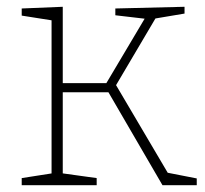

<svg xmlns="http://www.w3.org/2000/svg" viewBox="-20 -546 604 566"><path d="M44 0V-21L140 -36L132 -26V-494L139 -485L44 -500V-521L165 -526V-294L156 -301H302L290 -295L410 -497L414 -490L320 -501V-521L524 -526V-506L429 -490L442 -498L318 -288V-302L479 -29L468 -38L560 -20V0H459L295 -282L305 -274H156L165 -283V-26L157 -36L265 -21V0Z"/></svg>

Font: Bitter Thin ExtraLight
Style: Regular
Weight: 250
Version: Version 2.002